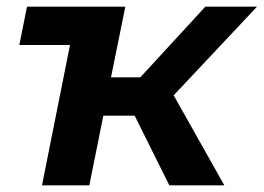

<svg xmlns="http://www.w3.org/2000/svg" viewBox="-20 -556 791 576"><path d="M61 -536H356L313 -324H401L596 -536H751L501 -270L653 0H488L384 -209H290L248 0H106L190 -421H38Z"/></svg>

Font: Argentum Sans Medium
Style: Italic
Weight: 500
Italic angle: -11°
Designer: Julieta Ulanovsky (font), Cristiano Sobral (main changes and remaster)
Foundry: Julieta Ulanovsky (font), Cristiano Sobral (main changes and remaster)
Version: Version 2.007;June 15, 2022;FontCreator 14.0.0.2814 64-bit; 